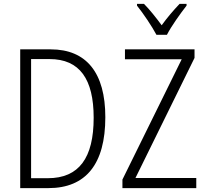

<svg xmlns="http://www.w3.org/2000/svg" viewBox="-20 -968 1066 988"><path d="M940 -948H904C870 -912 841 -878 812 -838C784 -876 750 -919 721 -948H685V-939C717 -899 761 -834 785 -789H839C862 -834 908 -898 940 -939ZM522 -365C522 -593 425 -714 241 -714H84V0H229C422 0 522 -124 522 -365ZM990 0V-52H677L981 -670V-714H623V-663H915L610 -44V0ZM462 -362C462 -156 387 -51 226 -51H140V-664H235C390 -664 462 -561 462 -362Z"/></svg>

Font: Noto Sans Display SemiCondensed Light
Style: Regular
Weight: 300
Width: 4
Designer: Monotype Design Team
Foundry: Monotype Imaging Inc.
Version: Version 1.900